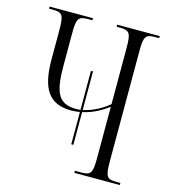

<svg xmlns="http://www.w3.org/2000/svg" viewBox="-107 -802 795 889"><g transform="rotate(15 290.5 -357.0)"><path d="M283 -124H293V-281C347 -292 389 -320 415 -339V-93C415 -21 407 -10 361 -10H331V0H549V-10H529C484 -10 476 -21 476 -93V-621C476 -693 484 -704 529 -704H549V-714H345V-704H361C407 -704 415 -693 415 -621V-352C387 -328 342 -301 293 -291V-476H283V-289C275 -288 267 -288 259 -288C172 -288 154 -348 154 -467V-621C154 -693 162 -704 208 -704H229V-714H21V-704H40C85 -704 93 -693 93 -621V-480C93 -335 138 -275 243 -275C257 -275 271 -277 283 -279Z"/></g></svg>

Font: Noto Serif Display ExtraCondensed Light
Style: Regular
Weight: 300
Width: 2
Designer: Monotype Design Team
Foundry: Monotype Imaging Inc.
Version: Version 2.009